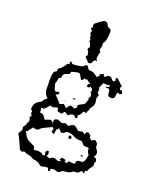

<svg xmlns="http://www.w3.org/2000/svg" viewBox="-164 -837 865 1085"><g transform="rotate(20 268.5 -294.5)"><path d="M185 -456Q198 -456 215 -458Q232 -460 244 -464Q251 -466 252.5 -471.5Q254 -477 262 -477Q265 -477 271 -475Q274 -470 277 -465Q280 -460 284 -456Q305 -456 314.5 -451Q324 -446 340 -433Q343 -437 346 -441Q349 -445 353 -449L348 -458H360L369 -465Q374 -463 373.5 -457.5Q373 -452 378 -450Q386 -452 391.5 -458Q397 -464 405 -464Q415 -464 422 -454Q429 -444 437 -444L445 -449L442 -464L452 -469L491 -432L484 -424L488 -410L493 -411Q501 -411 503 -404.5Q505 -398 506 -392L492 -387L481 -393Q477 -388 476.5 -380.5Q476 -373 475 -366.5Q474 -360 470 -355.5Q466 -351 456 -351Q439 -351 436 -359Q433 -367 433 -376Q433 -385 429.5 -391.5Q426 -398 408 -396L407 -403L415 -401Q422 -405 429 -412L425 -415Q415 -413 410 -413Q404 -413 398.5 -413.5Q393 -414 387 -415Q384 -407 380 -400Q376 -393 372 -385Q379 -371 374 -354Q378 -351 381 -347Q384 -343 385 -338L378 -323Q379 -315 380.5 -308.5Q382 -302 382 -294Q382 -283 376.5 -273.5Q371 -264 364 -256Q363 -249 361 -242.5Q359 -236 354 -231V-221Q346 -225 336 -225L323 -202L312 -195L315 -182L313 -177L304 -176Q300 -180 296.5 -184.5Q293 -189 287 -189Q279 -189 273 -185Q267 -181 261 -176Q253 -176 249 -181.5Q245 -187 237 -187Q228 -182 227 -173L222 -172Q215 -172 209 -174Q203 -176 197 -177Q196 -182 195 -187.5Q194 -193 190 -197Q187 -196 177 -192.5Q167 -189 165 -189Q158 -189 148 -193Q141 -185 133.5 -177Q126 -169 118 -163Q112 -165 109 -165Q107 -165 103 -163Q106 -155 106.5 -150.5Q107 -146 105 -138L128 -131Q132 -125 136.5 -119.5Q141 -114 145 -107H146Q163 -115 177 -118Q185 -116 188.5 -111.5Q192 -107 197 -102Q194 -109 194 -117Q194 -119 194.5 -121Q195 -123 195 -125Q199 -128 203.5 -130.5Q208 -133 213 -133Q221 -133 229 -128Q237 -123 240 -123Q249 -123 261 -128Q267 -128 272 -124.5Q277 -121 283 -120Q291 -125 296.5 -129Q302 -133 312 -135Q322 -132 329.5 -125.5Q337 -119 344 -112Q351 -113 357.5 -114.5Q364 -116 371 -116L388 -105L387 -112L390 -120Q393 -122 397 -123Q401 -124 405 -123L420 -109L418 -101L433 -86L438 -91Q441 -92 447.5 -94Q454 -96 457 -95L471 -79L470 -72Q470 -59 478.5 -49Q487 -39 487 -29Q487 -17 478 -6L492 0Q494 4 496 8.5Q498 13 498 18L492 26Q494 32 494 34Q494 47 484 57.5Q474 68 472 81L458 88V104H456Q451 95 441 95L435 99Q427 110 418.5 111Q410 112 398 112Q384 124 370.5 126.5Q357 129 339 131Q334 134 329 138.5Q324 143 318 145Q311 145 305 143Q299 141 293 139Q287 139 280 140.5Q273 142 268 145L275 152L266 158L261 157Q259 152 257.5 146.5Q256 141 249 141Q241 141 232.5 144Q224 147 216 147L209 146Q200 135 187 130Q174 125 160 125Q146 114 129.5 111.5Q113 109 99 101L85 107L69 98Q69 95 64 82.5Q59 70 52 56Q45 42 39 29.5Q33 17 31 15Q39 1 47 -10Q46 -14 45 -17Q44 -20 44 -24V-26Q48 -31 50.5 -36.5Q53 -42 57 -47Q57 -54 60 -58.5Q63 -63 66 -69Q66 -83 59 -93L68 -100V-101L61 -115V-130L52 -136Q53 -160 59.5 -170.5Q66 -181 74 -186Q82 -191 89.5 -194.5Q97 -198 100 -209Q105 -213 109.5 -217.5Q114 -222 119 -226Q97 -245 96 -269Q95 -293 95 -319Q95 -330 95 -346.5Q95 -363 100 -372Q100 -380 107.5 -382.5Q115 -385 117 -392L115 -399L123 -409L133 -414Q138 -423 146 -430Q154 -437 157 -448L170 -449L167 -460L171 -466L174 -467ZM233 -81 224 -76 227 -69 222 -64 225 -56 221 -50 218 -49 205 -57Q206 -62 207 -66.5Q208 -71 211 -75L200 -84Q191 -78 182 -74Q173 -70 164 -66Q155 -62 146.5 -56.5Q138 -51 131 -42L116 -39L99 -44Q94 -36 87.5 -29.5Q81 -23 77 -14L68 -11Q77 9 83 18Q89 27 96 32Q103 37 112.5 41Q122 45 139 54Q142 59 143 65.5Q144 72 149 76Q154 72 160.5 72Q167 72 173 71Q181 75 192 75L202 84L216 82Q212 75 212 65Q212 52 224 52Q226 52 230 54Q230 59 230 63.5Q230 68 231 73L224 81L244 89Q249 85 256 81.5Q263 78 270 78Q278 78 283.5 82Q289 86 295 86Q299 86 303.5 84.5Q308 83 312 82L310 77L305 80L301 74L312 61Q317 63 323 63.5Q329 64 334 66L332 79L347 80L354 66Q362 69 371.5 69Q381 69 390 70L392 54Q400 46 405.5 45.5Q411 45 422 45Q429 45 433.5 39Q438 33 440.5 25Q443 17 444.5 9Q446 1 447 -4Q439 -15 436.5 -21Q434 -27 434 -41Q426 -44 422.5 -43.5Q419 -43 411 -43Q407 -43 401 -45Q397 -51 392 -55.5Q387 -60 383 -66L373 -65Q351 -65 332.5 -75.5Q314 -86 292 -86Q286 -86 280 -81Q274 -76 270 -72L254 -71Q252 -77 247 -81.5Q242 -86 237 -90ZM237 -422Q226 -422 215.5 -419Q205 -416 194 -413L189 -399Q178 -393 172 -391.5Q166 -390 162 -387.5Q158 -385 155.5 -379.5Q153 -374 151 -360L139 -356Q138 -348 136.5 -339.5Q135 -331 131 -323Q131 -314 134.5 -305Q138 -296 139 -287L149 -277Q154 -277 157.5 -279.5Q161 -282 166 -282Q169 -282 170 -281L171 -272Q169 -267 164 -265.5Q159 -264 154 -262Q164 -251 174.5 -241Q185 -231 193 -219L217 -228Q222 -223 226.5 -218Q231 -213 238 -211Q242 -217 246.5 -224.5Q251 -232 259 -232Q267 -232 271 -228Q275 -224 281 -224L293 -234L291 -246Q297 -254 312 -260Q327 -266 331 -274Q333 -280 334.5 -286Q336 -292 340 -297L336 -306Q339 -310 341.5 -313Q344 -316 344 -321Q344 -328 341 -333.5Q338 -339 336 -345L340 -353Q339 -360 334 -364.5Q329 -369 324 -372L320 -364L306 -363L305 -378L312 -383H319Q313 -389 306 -392.5Q299 -396 294 -403L285 -400L278 -404Q275 -399 271.5 -394.5Q268 -390 263 -388Q260 -390 257 -395.5Q254 -401 251 -407Q248 -413 244.5 -417.5Q241 -422 237 -422ZM304 -57 307 -70 316 -73Q322 -67 324 -57L311 -53ZM252 -273 262 -279 271 -273 259 -271ZM407 17 406 9 418 11 416 17ZM209 -245V-246H211Q213 -246 215 -244V-243H213Q211 -243 209 -245ZM276 -747Q287 -747 291.5 -740.5Q296 -734 300 -725Q306 -720 310.5 -718.5Q315 -717 318 -715Q321 -713 322.5 -709Q324 -705 324 -695Q324 -680 320.5 -658.5Q317 -637 306 -626Q308 -618 308 -614Q308 -606 305.5 -599.5Q303 -593 303 -585Q303 -580 305 -578Q307 -576 311 -574Q305 -563 304.5 -552.5Q304 -542 302 -530L313 -518Q307 -520 303 -520Q296 -520 293 -516Q290 -512 288 -506.5Q286 -501 282 -497Q278 -493 270 -493Q265 -493 258 -502Q251 -511 245 -514L241 -525L250 -533Q245 -540 245 -553L236 -564Q237 -569 239.5 -573Q242 -577 245 -580Q242 -588 240 -596Q238 -604 231 -610L234 -622Q226 -628 227 -637.5Q228 -647 220 -653L224 -668Q223 -673 219.5 -676.5Q216 -680 213 -684L222 -689Q221 -693 220.5 -696Q220 -699 220 -703Q220 -705 221 -707.5Q222 -710 222 -712Q226 -715 233 -721Q240 -727 248 -732.5Q256 -738 263.5 -742.5Q271 -747 276 -747Z"/></g></svg>

Font: ErikasBuero
Style: Regular
Weight: 400
Designer: Peter Wiegel
Foundry: Peter Wiegel
Version: Version 1.006